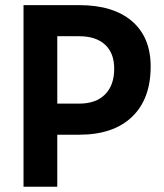

<svg xmlns="http://www.w3.org/2000/svg" viewBox="-20 -713 626 733"><path d="M69.8 0V-693.4H282.2Q412.6 -693.4 483.9 -632.1Q555.2 -570.8 555.2 -459Q555.2 -335 483.9 -266.8Q412.6 -198.7 282.2 -198.7H198.7V0ZM198.7 -317.4H282.2Q346.2 -317.4 381.1 -352.5Q416 -387.7 416 -450.7Q416 -510.3 381.1 -542.5Q346.2 -574.7 282.2 -574.7H198.7Z"/></svg>

Font: Cascadia Code NF
Style: Bold
Weight: 700
Monospace: yes
Designer: Aaron Bell
Foundry: Saja Typeworks
Version: Version 2404.023; ttfautohint (v1.8.4)